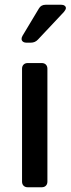

<svg xmlns="http://www.w3.org/2000/svg" viewBox="-20 -790 298 810"><path d="M156 0H97Q86 0 79.5 -6.5Q73 -13 73 -24V-500Q73 -511 79.5 -517.5Q86 -524 97 -524H156Q167 -524 173.5 -517.5Q180 -511 180 -500V-24Q180 -13 173.5 -6.5Q167 0 156 0ZM110 -610H92Q82 -610 76.5 -614.5Q71 -619 71 -626Q71 -632 75 -639L144 -754Q153 -770 173 -770H238Q247 -770 252.5 -766Q258 -762 258 -756Q258 -750 250 -740L140 -623Q128 -610 110 -610Z"/></svg>

Font: Shippori Gothic B2 Bold
Style: Regular
Weight: 700
Designer: FONTDASU
Foundry: FONTDASU / Google Inc. / but / Adobe
Version: Version 1.130